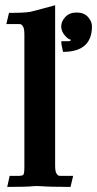

<svg xmlns="http://www.w3.org/2000/svg" viewBox="-20 -718 373 738"><path d="M191.9 -82.5Q191.9 -60.1 196.5 -52.2Q201.2 -44.4 204.6 -43.2Q208 -42 212.9 -42H261.2L251 0.5Q173.8 0.5 135.7 -2.4Q128.4 -2.9 119.1 -2.9Q113.3 -2.9 108.9 -2.4Q82.5 0.5 7.8 0.5L17.1 -42H52.7Q64.5 -42 69.1 -45.7Q73.7 -49.3 73.7 -76.7V-585Q73.7 -606.9 69.1 -615Q64.5 -623 61 -624.3Q57.6 -625.5 52.7 -625.5H4.4L14.6 -668.5Q73.7 -668.5 95.7 -672.4Q107.9 -674.8 191.9 -697.8ZM222.2 -518.6 218.8 -535.2Q217.8 -542 216.8 -545.2Q215.8 -548.3 215.8 -559.6H242.2Q252.4 -559.6 252.4 -565.4Q242.2 -566.4 228.8 -582.3Q215.3 -598.1 215.3 -616.7Q215.3 -635.7 231.2 -652.8Q247.1 -669.9 274.4 -669.9Q302.7 -669.9 318.1 -652.8Q333.5 -635.7 333.5 -616.7Q333.5 -518.6 222.2 -518.6Z"/></svg>

Font: Quaaykop
Style: Bold
Weight: 700
Designer: Tup Wanders
Foundry: Free font, DO NOT SELL
Version: Version 1.00;July 31, 2023;FontCreator 11.5.0.2430 64-bit